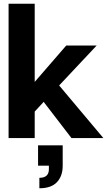

<svg xmlns="http://www.w3.org/2000/svg" viewBox="-20 -740 580 1029"><path d="M26 0V-720H166V-301L335 -496H498L297 -282L534 0H363L214 -194L166 -142V0ZM191 269V213Q242 213 242 167V148H184V39H316V148Q316 204 285 236.5Q254 269 191 269Z"/></svg>

Font: Host Grotesk Black
Style: Regular
Weight: 900
Designer: Doğukan Karapınar based on Poppins by Indian Type Foundry, Jonny Pinhorn
Foundry: Element Type
Version: Version 1.000; ttfautohint (v1.8.4.7-5d5b);gftools[0.9.33]